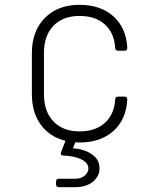

<svg xmlns="http://www.w3.org/2000/svg" viewBox="-20 -580 640 795"><path d="M224 195Q212 195 212 183V172Q212 160 224 160H292Q316 160 331 147Q346 134 346 118Q346 95 318 80.5Q290 66 243 64Q228 64 233 50L251 3Q186 -13 149 -63.5Q112 -114 112 -190V-360Q112 -451 165.5 -505.5Q219 -560 309 -560Q397 -560 450 -512Q503 -464 507 -382Q507 -370 495 -370H469Q457 -370 457 -382Q453 -444 414 -479Q375 -514 309 -514Q241 -514 201.5 -473.5Q162 -433 162 -360V-190Q162 -118 201.5 -77Q241 -36 309 -36Q375 -36 414 -71Q453 -106 457 -168Q457 -180 469 -180H495Q507 -180 507 -168Q503 -86 450 -38Q397 10 309 10Q300 10 292 9L282 34Q306 35 331.5 44Q357 53 374.5 71Q392 89 392 118Q392 150 364.5 172.5Q337 195 292 195Z"/></svg>

Font: Pitagon Sans Mono Thin
Style: Regular
Weight: 100
Monospace: yes
Designer: Travis Tran
Foundry: Pitagon
Version: Version 1.001; ttfautohint (v1.8.4.7-5d5b);gftools[0.9.26]